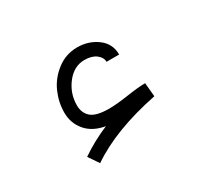

<svg xmlns="http://www.w3.org/2000/svg" viewBox="-86 -513 701 644"><g transform="rotate(-30 265.0 -190.5)"><path d="M257.8 -146.5Q286.1 -146.5 332 -153.3Q377.9 -160.2 404.3 -160.2L409.2 -106.9Q240.7 -72.8 139.6 -3.4L112.3 -43.5Q162.1 -77.6 218.3 -101.1Q170.4 -109.4 145.3 -139.4Q120.1 -169.4 120.1 -210Q120.1 -249.5 136.7 -287.4Q153.3 -325.2 188 -351.8Q222.7 -378.4 266.6 -378.4Q310.5 -378.4 343.8 -353.8Q377 -329.1 377 -287.1H328.1Q328.1 -304.2 311.5 -316.9Q294.9 -329.6 266.6 -329.6Q226.1 -329.6 197.5 -293Q168.9 -256.3 168.9 -210Q168.9 -180.7 188.2 -163.6Q207.5 -146.5 257.8 -146.5Z"/></g></svg>

Font: AzarMehrMonospaced
Style: SansRegular
Weight: 1
Designer: Amin Abedi
Version: Version 1.00